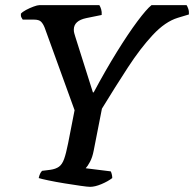

<svg xmlns="http://www.w3.org/2000/svg" viewBox="-20 -724 752 744"><path d="M329 0Q320 0 292 -4Q264 -8 230 -13.5Q196 -19 167.5 -25Q139 -31 130 -34Q134 -53 143 -62L175 -66Q196 -69 208.5 -78Q221 -87 228.5 -108Q236 -129 244 -169L269 -297L153 -617Q147 -632 139 -640Q131 -648 112 -648H68Q66 -651 63 -656.5Q60 -662 61 -671Q67 -678 81 -685.5Q95 -693 110 -698.5Q125 -704 132 -704H365Q369 -698 372 -688Q375 -678 374 -666L315 -654Q266 -644 266 -609Q266 -601 268 -594.5Q270 -588 272 -581L340 -366H343Q389 -452 433 -523Q477 -594 512.5 -641.5Q548 -689 567 -704H703Q706 -700 709.5 -690Q713 -680 712 -668L669 -655Q620 -640 572 -588.5Q524 -537 475.5 -462.5Q427 -388 375 -303L343 -140Q338 -114 328.5 -96.5Q319 -79 312 -72L409 -60Q411 -57 413 -49.5Q415 -42 415 -34Q398 -21 373 -10.5Q348 0 329 0Z"/></svg>

Font: Texturina 72pt 72pt SemiBold
Style: Italic
Weight: 600
Italic angle: -11°
Designer: Guillermo Torres Carreño
Foundry: Omnibus-Type
Version: Version 1.002; ttfautohint (v1.8.3)